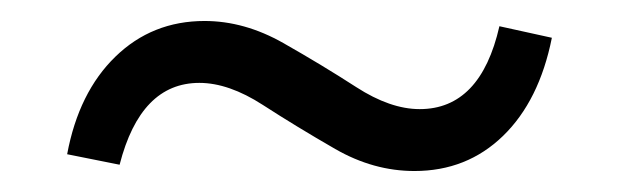

<svg xmlns="http://www.w3.org/2000/svg" viewBox="-20 -321 590 183"><path d="M375 -158Q336 -158 299.5 -179Q263 -200 230.5 -221Q198 -242 170 -242Q114 -242 94 -164L44 -174Q55 -233 90 -267Q125 -301 175 -301Q213 -301 250 -280Q287 -259 319.5 -238Q352 -217 380 -217Q438 -217 456 -296L506 -285Q494 -225 459.5 -191.5Q425 -158 375 -158Z"/></svg>

Font: EauTest Medium
Style: Regular
Weight: 500
Designer: Christian Thalmann (Catharsis Fonts)
Version: Version 0.001;PS 000.001;hotconv 1.0.88;makeotf.lib2.5.64775